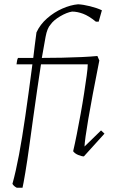

<svg xmlns="http://www.w3.org/2000/svg" viewBox="-20 -720 535 895"><path d="M58 155Q44 148 38 137Q54 79 68.5 2Q83 -75 98 -178.5Q113 -282 131 -420H57Q58 -429 59.5 -437Q61 -445 64 -450Q77 -450 95 -450Q113 -450 135 -450Q138 -478 142 -508Q146 -538 150 -569Q167 -606 199.5 -634.5Q232 -663 270.5 -680Q309 -697 344 -700Q367 -699 399.5 -691Q432 -683 455 -672L440 -619H427Q394 -646 367 -656Q340 -666 316 -666Q291 -662 260.5 -644Q230 -626 216 -606Q200 -589 192.5 -548.5Q185 -508 175 -450Q220 -450 268.5 -451Q317 -452 360.5 -454Q404 -456 434 -459L443 -438Q408 -262 391.5 -164.5Q375 -67 374 -37L451 -112L467 -97L371 9Q361 9 345 2.5Q329 -4 321 -15Q329 -49 338 -94.5Q347 -140 356 -189.5Q365 -239 372 -285Q379 -331 384 -367Q389 -403 389 -420H171Q162 -364 153 -299.5Q144 -235 134.5 -169Q125 -103 117 -42Q107 31 98 84.5Q89 138 85 155Z"/></svg>

Font: Labrada Lght
Style: Italic
Weight: 300
Italic angle: -7°
Designer: Mercedes Jáuregui
Foundry: Omnibus-Type Team
Version: Version 1.000; ttfautohint (v1.8.4.7-5d5b)